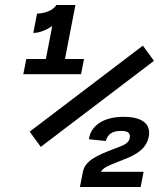

<svg xmlns="http://www.w3.org/2000/svg" viewBox="-20 -750 660 770"><path d="M128.5 -695.5 113.5 -618C138.5 -618 165.5 -629.5 189.5 -645.5L164 -513.5H85.5L73.5 -452.5H305L317 -513.5H240.5L282.5 -730H206C191.5 -705 152 -695.5 128.5 -695.5ZM553 -567 99 -222 143.5 -161 597.5 -506ZM475.5 -281.5C394 -281.5 343.5 -245 336.5 -191.5L404.5 -184.5C412 -213 431.5 -225 465.5 -225C493.5 -225 504 -216.5 500 -195.5C495 -170 462.5 -163.5 431 -150.5C374.5 -128.5 321 -107 312.5 -61L300.5 0H544L556 -61H385C392.5 -76 411 -84.5 453 -101C502 -120.5 564.5 -140 576.5 -201.5C587.5 -258 542.5 -281.5 475.5 -281.5Z"/></svg>

Font: Monaspace Neon
Style: Bold Italic
Weight: 700
Italic angle: -11°
Designer: Riley Cran & the Lettermatic Team
Foundry: Lettermatic
Version: Version 1.200 (Monaspace Neon)